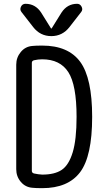

<svg xmlns="http://www.w3.org/2000/svg" viewBox="-20 -980 540 1010"><path d="M303.7 -914.1Q334 -960 385.7 -960Q401.4 -960 409.2 -944.8Q417 -929.7 407.2 -917L345.7 -837.9Q308.6 -790 250 -790Q191.4 -790 154.3 -837.9L92.8 -917Q83 -929.7 90.3 -944.8Q97.7 -960 114.3 -960Q166 -960 196.3 -914.1L248 -831.1Q248 -830.1 250 -830.1Q252 -830.1 252 -831.1ZM147.5 -649.4V-81.1Q147.5 -70.3 159.2 -67.4Q181.6 -62.5 202.1 -61.5Q267.6 -61.5 304.7 -86.4Q341.8 -111.3 362.3 -178.2Q382.8 -245.1 382.8 -365.2Q382.8 -533.2 339.4 -600.6Q295.9 -668 202.1 -668Q180.7 -668 159.2 -663.1Q147.5 -660.2 147.5 -649.4ZM150.4 7.8Q113.3 4.9 89.4 -23.4Q65.4 -51.8 65.4 -89.8V-639.6Q65.4 -677.7 89.4 -706.5Q113.3 -735.4 150.4 -738.3Q168 -740.2 202.1 -740.2Q338.9 -740.2 401.9 -654.8Q464.8 -569.3 464.8 -365.2Q464.8 -158.2 401.4 -74.2Q337.9 9.8 202.1 9.8Q168 9.8 150.4 7.8Z"/></svg>

Font: Rounded-X Mgen+ 1m regular
Style: Regular
Weight: 400
Designer: [Source Han Sans]
Ryoko NISHIZUKA  (kana & ideographs); Paul D. Hunt (Latin, Greek & Cyrillic); Wenlong ZHANG  (bopomofo
Version: Version 1.059.20150602